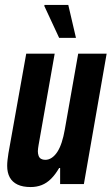

<svg xmlns="http://www.w3.org/2000/svg" viewBox="-20 -744 451 776"><path d="M104 12Q72 12 51 2Q30 -8 19.5 -27Q9 -46 9 -74Q9 -85 10.5 -98Q12 -111 14 -124L86 -527H201L136 -158Q135 -151 134 -145Q133 -139 133 -133Q133 -123 136 -114.5Q139 -106 146 -102Q153 -98 163 -98Q177 -98 189.5 -106.5Q202 -115 212 -130.5Q222 -146 229.5 -169Q237 -192 242 -221L296 -527H411L319 0H223V-65H219Q204 -39 186.5 -21.5Q169 -4 148.5 4Q128 12 104 12ZM219 -591 159 -720 160 -724H256L287 -591Z"/></svg>

Font: Archivo ExtraCondensed
Style: Bold Italic
Weight: 700
Width: 2
Italic angle: -10°
Designer: Hector Gatti
Foundry: Omnibus-Type
Version: Version 2.001